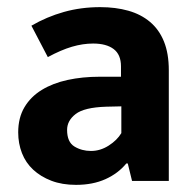

<svg xmlns="http://www.w3.org/2000/svg" viewBox="-20 -507 546 538"><path d="M68 -435Q111 -460 159 -473.5Q207 -487 261 -487Q304 -487 339.5 -477Q375 -467 400.5 -445.5Q426 -424 439.5 -390.5Q453 -357 453 -310V0H350L338 -49H334Q311 -21 275.5 -5Q240 11 193 11Q154 11 124 -0.5Q94 -12 73 -31.5Q52 -51 41.5 -78Q31 -105 31 -136Q31 -177 48.5 -206.5Q66 -236 97 -255Q128 -274 169.5 -283Q211 -292 259 -292H319V-321Q319 -354 298.5 -369.5Q278 -385 241 -385Q212 -385 181.5 -376Q151 -367 114 -347ZM320 -209 277 -208Q216 -206 192 -187.5Q168 -169 168 -143Q168 -109 188.5 -96.5Q209 -84 235 -84Q261 -84 284.5 -99Q308 -114 320 -134Z"/></svg>

Font: Mukta Malar
Style: Bold
Weight: 700
Designer: Aadarsh Rajan, Girish Dalvi, Yashodeep Gholap
Foundry: Ek Type
Version: Version 2.538;PS 1.000;hotconv 16.6.51;makeotf.lib2.5.65220;